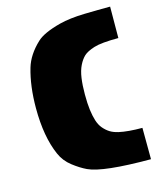

<svg xmlns="http://www.w3.org/2000/svg" viewBox="-119 -833 834 987"><g transform="rotate(-15 297.5 -339.0)"><path d="M435.5 -110.4Q483.9 -99.6 560.1 -99.6L561 67.4Q306.6 67.4 230 31.2Q195.8 15.1 158 -14.2Q120.1 -43.5 101.6 -86.4Q57.6 -186.5 57.6 -338.4Q57.6 -456.5 84.5 -547.9Q103.5 -612.3 163.6 -668.9Q198.7 -702.6 290 -726.6Q345.7 -740.7 422.6 -742.7Q499.5 -744.6 561 -744.6L560.1 -577.6Q468.8 -577.6 429.7 -565.2Q390.6 -552.7 373.3 -536.4Q356 -520 342.8 -493.2Q329.6 -466.3 324.2 -428.5Q318.8 -390.6 318.8 -342Q318.8 -293.5 323.2 -259.5Q327.6 -225.6 335.7 -200Q343.8 -174.3 358.6 -156.7Q373.5 -139.2 391.1 -127.9Q408.7 -116.7 435.5 -110.4Z"/></g></svg>

Font: Nosifer
Style: Regular
Weight: 400
Version: Version 001.002